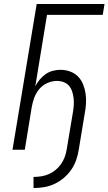

<svg xmlns="http://www.w3.org/2000/svg" viewBox="-20 -755 547 968"><path d="M149 193V137Q168 137 187.5 134Q207 131 225.5 123Q244 115 260 102Q276 89 287.5 72.5Q299 56 306 37.5Q313 19 316 0L348 -191Q351 -209 352 -226.5Q353 -244 351 -261Q349 -278 343.5 -294.5Q338 -311 327.5 -323Q317 -335 301 -341Q285 -347 267 -347Q243 -347 219 -336.5Q195 -326 178.5 -306.5Q162 -287 153 -263Q144 -239 140 -215L105 0H43L165 -735H507L498 -680H217L158 -320Q167 -338 180.5 -354Q194 -370 210.5 -381.5Q227 -393 246.5 -398Q266 -403 285 -403Q310 -403 333.5 -394.5Q357 -386 373.5 -369Q390 -352 399 -329.5Q408 -307 411.5 -283Q415 -259 413.5 -233Q412 -207 407 -182L377 0Q373 26 364 52Q355 78 339 101Q323 124 301 142.5Q279 161 254 172.5Q229 184 202.5 188.5Q176 193 149 193Z"/></svg>

Font: Iosevka Curly Light Oblique
Style: Regular
Weight: 300
Italic angle: -9°
Monospace: yes
Designer: Belleve Invis
Foundry: Belleve Invis
Version: Version 11.1.0; ttfautohint (v1.8.3)